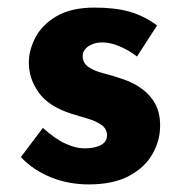

<svg xmlns="http://www.w3.org/2000/svg" viewBox="-20 -477 487 506"><path d="M214 9Q160 9 113.5 -10Q67 -29 35 -63L93 -140Q125 -111 152.5 -98.5Q180 -86 202 -86Q219 -86 232.5 -89.5Q246 -93 254 -100.5Q262 -108 262 -120Q262 -137 248.5 -147Q235 -157 214 -163.5Q193 -170 169 -177Q109 -196 82.5 -232.5Q56 -269 56 -312Q56 -345 73.5 -378.5Q91 -412 129.5 -434.5Q168 -457 229 -457Q284 -457 322 -446Q360 -435 394 -410L341 -328Q322 -343 298.5 -353.5Q275 -364 255 -365Q237 -366 224.5 -361Q212 -356 205 -348Q198 -340 198 -331Q197 -312 212.5 -301Q228 -290 252 -284Q276 -278 299 -270Q331 -260 354 -243Q377 -226 389.5 -202.5Q402 -179 402 -146Q402 -106 381.5 -70.5Q361 -35 319.5 -13Q278 9 214 9Z"/></svg>

Font: Josefin Sans Thin
Style: Bold
Weight: 700
Version: Version 2.000